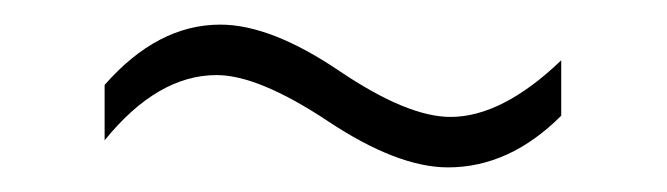

<svg xmlns="http://www.w3.org/2000/svg" viewBox="-20 -422 542 156"><path d="M65 -308V-353Q108 -402 159 -402Q200 -402 255.5 -364.5Q311 -327 346 -327Q388 -327 436 -373V-328Q394 -286 344 -286Q303 -286 246.5 -323.5Q190 -361 156 -361Q108 -361 65 -308Z"/></svg>

Font: Roundo Light
Style: Regular
Weight: 300
Designer: Namrata Goyal (Gurmukhi), Shiva Nallaperumal (Latin)
Foundry: Indian Type Foundry
Version: Version 1.000;PS 1.0;hotconv 1.0.88;makeotf.lib2.5.647800